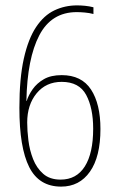

<svg xmlns="http://www.w3.org/2000/svg" viewBox="-20 -774 439 713"><path d="M52 -373Q52 -483 68.5 -556.5Q85 -630 114 -673.5Q143 -717 182 -735.5Q221 -754 266 -754Q280 -754 295.5 -752.5Q311 -751 327 -747V-722Q312 -726 295 -727.5Q278 -729 265 -729Q171 -729 126 -643Q81 -557 78 -399H79Q86 -421 101.5 -443Q117 -465 143 -480Q169 -495 209 -495Q283 -495 318 -441.5Q353 -388 353 -295Q353 -192 314 -136.5Q275 -81 207 -81Q125 -81 88.5 -153.5Q52 -226 52 -373ZM205 -107Q264 -107 295 -156Q326 -205 326 -296Q326 -373 300 -421.5Q274 -470 209 -470Q151 -470 116 -427.5Q81 -385 81 -319Q81 -289 85.5 -252.5Q90 -216 103 -183Q116 -150 140.5 -128.5Q165 -107 205 -107Z"/></svg>

Font: Noto Sans Telugu UI ExtraCondensed Thin
Style: Regular
Weight: 100
Width: 2
Designer: Jelle Bosma - Monotype Design Team
Foundry: Monotype Imaging Inc.
Version: Version 2.006; ttfautohint (v1.8.4.7-5d5b)